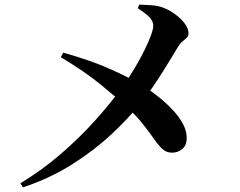

<svg xmlns="http://www.w3.org/2000/svg" viewBox="-20 -784 1040 831"><path d="M79.3 27 68.3 9.4Q163.2 -48.5 243.9 -118.2Q324.5 -188 390.8 -261.6Q457.1 -335.2 507 -404Q537.7 -446.3 562.4 -488.2Q587.1 -530.1 605.3 -566.9Q623.4 -603.7 633.3 -630.9Q643.2 -658.1 643.2 -671.6Q643.2 -695.4 622.8 -713.7Q602.3 -732 576.5 -748L582.8 -764.1Q607.2 -763.1 635 -761.4Q662.8 -759.8 686.6 -750.8Q712.5 -741 737.6 -722.7Q762.8 -704.4 779.4 -682.4Q796 -660.4 796 -639.9Q796 -628.2 788.6 -620.9Q781.1 -613.6 770.4 -605Q759.7 -596.4 749.3 -579.7Q739.4 -563 723 -535.9Q706.6 -508.8 686.1 -476Q665.5 -443.3 642.2 -409Q618.9 -374.6 594.4 -344Q538 -273.5 462.3 -202.8Q386.5 -132.1 291.2 -72Q195.9 -12 79.3 27ZM243 -536.5 253.7 -556.1Q375.9 -522.1 463 -482.5Q550.1 -443 603.1 -409.6Q635.3 -389.6 667.4 -363.8Q699.5 -338 726.7 -309.2Q753.9 -280.4 770.6 -250.1Q787.2 -219.8 788 -191.6Q789.4 -157.5 770.5 -140.4Q751.5 -123.2 724.4 -123.2Q700.4 -123.2 683.1 -139Q665.8 -154.8 646.5 -182.7Q627.2 -210.6 598.1 -247.5Q569.1 -284.4 522.7 -326.4Q486.8 -359.4 418.4 -415.9Q349.9 -472.4 243 -536.5Z"/></svg>

Font: Noto Serif TC
Style: Regular
Weight: 200
Designer: Ryoko NISHIZUKA 西塚涼子 (kana & ideographs); Frank Grießhammer (Latin, Greek & Cyrillic); Wenlong ZHANG 张文龙 (bopomofo); San
Foundry: Adobe
Version: Version 2.001;hotconv 1.1.0;makeotfexe 2.6.0